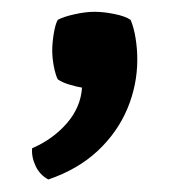

<svg xmlns="http://www.w3.org/2000/svg" viewBox="-20 -137 309 319"><path d="M197 -104Q202.6 -90.8 205.3 -73.3Q208.1 -55.8 208.1 -37.9Q208.1 4.1 191.7 43.4Q175.3 82.6 142.6 113.4Q109.8 144.3 60.3 161.2Q46.4 153.9 39.2 138.9Q32.1 123.9 33.4 109.3Q67.9 94.4 91 67.9Q114 41.4 116.3 8.6Q106.5 7 94.5 3.3Q82.5 -0.4 76 -5.2Q72.3 -12.2 69.5 -26.4Q66.8 -40.6 66.8 -53.1Q66.8 -65.9 69.4 -81.6Q72 -97.3 76 -104Q85 -109.1 103.5 -113.2Q121.9 -117.4 137.2 -117.4Q152.2 -117.4 170.2 -113.7Q188.2 -110.1 197 -104Z"/></svg>

Font: Signika SC
Style: Regular
Weight: 300
Designer: Anna Giedryś
Foundry: Anna Giedryś
Version: Version 2.000